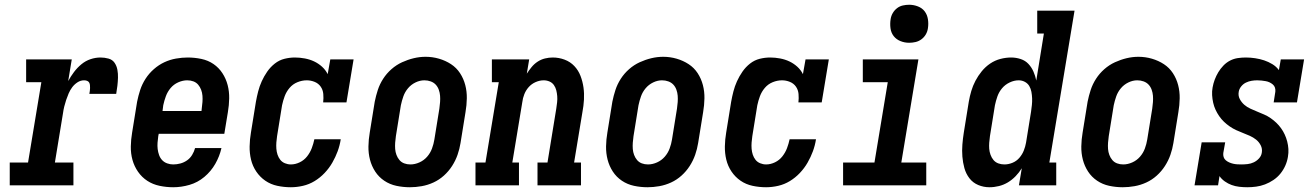

<svg xmlns="http://www.w3.org/2000/svg" viewBox="-20 -780 5540 808"><path d="M21 0V-96H98L154 -434H90V-530H282L267 -439Q278 -459 291.5 -477Q305 -495 322.5 -509.5Q340 -524 361 -531Q382 -538 403 -538Q420 -538 436.5 -533.5Q453 -529 462 -516Q471 -503 474 -486.5Q477 -470 476.5 -453Q476 -436 474 -419Q472 -402 469 -385H356Q357 -391 358 -397Q359 -403 359 -409.5Q359 -416 358.5 -422Q358 -428 355 -433Q352 -438 346 -440Q340 -442 334 -442Q319 -442 306 -433.5Q293 -425 284 -413Q275 -401 269 -387Q263 -373 258.5 -359.5Q254 -346 250.5 -332Q247 -318 245 -303L211 -96H289V0Z M709 8Q680 8 651.5 2Q623 -4 600 -19Q577 -34 561 -57Q545 -80 537.5 -107Q530 -134 530.5 -163.5Q531 -193 536 -222L557 -352Q562 -377 570 -401.5Q578 -426 592.5 -448.5Q607 -471 627.5 -489Q648 -507 671.5 -518Q695 -529 720.5 -533.5Q746 -538 770 -538Q799 -538 827.5 -532Q856 -526 878.5 -510.5Q901 -495 916 -472Q931 -449 938 -422Q945 -395 944.5 -366Q944 -337 939 -308L924 -217H648L646 -207Q644 -193 643 -179.5Q642 -166 643.5 -153Q645 -140 649.5 -127.5Q654 -115 662.5 -106Q671 -97 683.5 -92.5Q696 -88 709 -88Q724 -88 739 -92Q754 -96 767 -105Q780 -114 788.5 -128Q797 -142 801 -157H912Q904 -122 886 -90.5Q868 -59 840 -35.5Q812 -12 777.5 -2Q743 8 709 8ZM664 -313H828L829 -323Q831 -337 832 -350.5Q833 -364 832 -377Q831 -390 826.5 -402Q822 -414 814 -423.5Q806 -433 794 -437.5Q782 -442 768 -442Q749 -442 730 -433.5Q711 -425 698 -409.5Q685 -394 678 -375Q671 -356 667 -337Z M1204 8Q1175 8 1147 2Q1119 -4 1096.5 -19.5Q1074 -35 1058.5 -58Q1043 -81 1036.5 -108Q1030 -135 1030.5 -164Q1031 -193 1036 -222L1057 -352Q1061 -374 1066.5 -395.5Q1072 -417 1081.5 -438Q1091 -459 1104.5 -478.5Q1118 -498 1136.5 -512.5Q1155 -527 1177 -532.5Q1199 -538 1221 -538Q1242 -538 1263 -534Q1284 -530 1302 -521.5Q1320 -513 1335 -499.5Q1350 -486 1359 -468L1370 -530H1468L1438 -349H1340Q1342 -367 1340.5 -384.5Q1339 -402 1329.5 -415.5Q1320 -429 1304 -435.5Q1288 -442 1271 -442Q1251 -442 1231.5 -434Q1212 -426 1198.5 -410Q1185 -394 1178 -375Q1171 -356 1167 -337L1146 -207Q1144 -194 1143 -180.5Q1142 -167 1143 -154Q1144 -141 1148 -129Q1152 -117 1159.5 -107.5Q1167 -98 1179 -93Q1191 -88 1204 -88Q1223 -88 1241.5 -97Q1260 -106 1272.5 -122Q1285 -138 1292 -156.5Q1299 -175 1303 -194H1414Q1410 -168 1401 -143.5Q1392 -119 1378.5 -95.5Q1365 -72 1346 -52Q1327 -32 1304 -18Q1281 -4 1255 2Q1229 8 1204 8Z M1705 8Q1676 8 1648 2Q1620 -4 1597 -19.5Q1574 -35 1559 -58Q1544 -81 1537 -108Q1530 -135 1530.5 -164Q1531 -193 1536 -222L1557 -352Q1562 -377 1570 -401.5Q1578 -426 1592.5 -448.5Q1607 -471 1627.5 -489Q1648 -507 1672 -518Q1696 -529 1721 -535Q1746 -541 1771 -541Q1800 -541 1827.5 -533Q1855 -525 1878 -510Q1901 -495 1916 -472Q1931 -449 1938 -422Q1945 -395 1944.5 -366Q1944 -337 1939 -308L1918 -178Q1914 -153 1905.5 -128.5Q1897 -104 1882.5 -81.5Q1868 -59 1848 -41Q1828 -23 1804 -12Q1780 -1 1754.5 3.5Q1729 8 1705 8ZM1707 -88Q1726 -88 1745 -96.5Q1764 -105 1777.5 -120.5Q1791 -136 1798 -155Q1805 -174 1808 -193L1829 -323Q1831 -337 1832 -350.5Q1833 -364 1832 -377Q1831 -390 1826.5 -402.5Q1822 -415 1813.5 -424Q1805 -433 1792.5 -437.5Q1780 -442 1766 -442Q1747 -442 1728.5 -433Q1710 -424 1697 -408.5Q1684 -393 1677.5 -374.5Q1671 -356 1667 -337L1646 -207Q1644 -193 1643 -179.5Q1642 -166 1643 -153Q1644 -140 1648.5 -128Q1653 -116 1661 -106.5Q1669 -97 1681 -92.5Q1693 -88 1707 -88Z M1981 0V-96H2023L2079 -434H2050V-530H2207L2197 -470Q2206 -484 2217 -497.5Q2228 -511 2242.5 -520.5Q2257 -530 2273.5 -534Q2290 -538 2306 -538Q2332 -538 2356 -529Q2380 -520 2397 -502Q2414 -484 2423 -460.5Q2432 -437 2435.5 -412Q2439 -387 2437.5 -360.5Q2436 -334 2431 -308L2396 -96H2425V0H2242V-96H2284L2321 -323Q2323 -336 2324.5 -349.5Q2326 -363 2325 -375.5Q2324 -388 2321 -400Q2318 -412 2311 -422Q2304 -432 2292.5 -437Q2281 -442 2268 -442Q2251 -442 2234 -434.5Q2217 -427 2205 -413.5Q2193 -400 2186.5 -383.5Q2180 -367 2178 -350L2136 -96H2164V0Z M2705 8Q2676 8 2648 2Q2620 -4 2597 -19.5Q2574 -35 2559 -58Q2544 -81 2537 -108Q2530 -135 2530.5 -164Q2531 -193 2536 -222L2557 -352Q2562 -377 2570 -401.5Q2578 -426 2592.5 -448.5Q2607 -471 2627.5 -489Q2648 -507 2672 -518Q2696 -529 2721 -535Q2746 -541 2771 -541Q2800 -541 2827.5 -533Q2855 -525 2878 -510Q2901 -495 2916 -472Q2931 -449 2938 -422Q2945 -395 2944.5 -366Q2944 -337 2939 -308L2918 -178Q2914 -153 2905.5 -128.5Q2897 -104 2882.5 -81.5Q2868 -59 2848 -41Q2828 -23 2804 -12Q2780 -1 2754.5 3.5Q2729 8 2705 8ZM2707 -88Q2726 -88 2745 -96.5Q2764 -105 2777.5 -120.5Q2791 -136 2798 -155Q2805 -174 2808 -193L2829 -323Q2831 -337 2832 -350.5Q2833 -364 2832 -377Q2831 -390 2826.5 -402.5Q2822 -415 2813.5 -424Q2805 -433 2792.5 -437.5Q2780 -442 2766 -442Q2747 -442 2728.5 -433Q2710 -424 2697 -408.5Q2684 -393 2677.5 -374.5Q2671 -356 2667 -337L2646 -207Q2644 -193 2643 -179.5Q2642 -166 2643 -153Q2644 -140 2648.5 -128Q2653 -116 2661 -106.5Q2669 -97 2681 -92.5Q2693 -88 2707 -88Z M3204 8Q3175 8 3147 2Q3119 -4 3096.5 -19.5Q3074 -35 3058.5 -58Q3043 -81 3036.5 -108Q3030 -135 3030.5 -164Q3031 -193 3036 -222L3057 -352Q3061 -374 3066.5 -395.5Q3072 -417 3081.5 -438Q3091 -459 3104.5 -478.5Q3118 -498 3136.5 -512.5Q3155 -527 3177 -532.5Q3199 -538 3221 -538Q3242 -538 3263 -534Q3284 -530 3302 -521.5Q3320 -513 3335 -499.5Q3350 -486 3359 -468L3370 -530H3468L3438 -349H3340Q3342 -367 3340.5 -384.5Q3339 -402 3329.5 -415.5Q3320 -429 3304 -435.5Q3288 -442 3271 -442Q3251 -442 3231.5 -434Q3212 -426 3198.5 -410Q3185 -394 3178 -375Q3171 -356 3167 -337L3146 -207Q3144 -194 3143 -180.5Q3142 -167 3143 -154Q3144 -141 3148 -129Q3152 -117 3159.5 -107.5Q3167 -98 3179 -93Q3191 -88 3204 -88Q3223 -88 3241.5 -97Q3260 -106 3272.5 -122Q3285 -138 3292 -156.5Q3299 -175 3303 -194H3414Q3410 -168 3401 -143.5Q3392 -119 3378.5 -95.5Q3365 -72 3346 -52Q3327 -32 3304 -18Q3281 -4 3255 2Q3229 8 3204 8Z M3528 0V-96H3660L3716 -434H3611V-530H3845L3773 -96H3878V0ZM3806 -600Q3787 -600 3769.5 -607Q3752 -614 3741 -628Q3730 -642 3727.5 -661Q3725 -680 3728 -699Q3730 -713 3737 -725Q3744 -737 3755 -745.5Q3766 -754 3779.5 -757Q3793 -760 3806 -760Q3825 -760 3843 -753Q3861 -746 3871.5 -732Q3882 -718 3885 -699Q3888 -680 3885 -661Q3883 -647 3876 -635Q3869 -623 3857.5 -614.5Q3846 -606 3832.5 -603Q3819 -600 3806 -600Z M4144 8Q4119 8 4096.5 -1.5Q4074 -11 4059.5 -30Q4045 -49 4038.5 -72.5Q4032 -96 4030 -121Q4028 -146 4030 -171.5Q4032 -197 4036 -222L4057 -352Q4061 -375 4067.5 -397Q4074 -419 4085 -440Q4096 -461 4111.5 -480Q4127 -499 4147 -512.5Q4167 -526 4190 -532Q4213 -538 4235 -538Q4256 -538 4275.5 -531.5Q4295 -525 4308 -511Q4321 -497 4329 -479Q4337 -461 4341 -441L4373 -639H4345V-735H4502L4396 -96H4425V0H4268L4280 -72Q4269 -54 4254 -38.5Q4239 -23 4221.5 -12.5Q4204 -2 4184 3Q4164 8 4144 8ZM4207 -88Q4224 -88 4241 -95Q4258 -102 4270 -116Q4282 -130 4288.5 -146.5Q4295 -163 4298 -180L4319 -310Q4321 -324 4322.5 -338Q4324 -352 4323.5 -366Q4323 -380 4320.5 -393.5Q4318 -407 4311.5 -418Q4305 -429 4293 -435.5Q4281 -442 4267 -442Q4248 -442 4229 -433Q4210 -424 4197 -408.5Q4184 -393 4177.5 -374.5Q4171 -356 4167 -337L4146 -207Q4144 -193 4143 -179.5Q4142 -166 4143 -153.5Q4144 -141 4148.5 -128.5Q4153 -116 4161 -106.5Q4169 -97 4181 -92.5Q4193 -88 4207 -88Z M4705 8Q4676 8 4648 2Q4620 -4 4597 -19.5Q4574 -35 4559 -58Q4544 -81 4537 -108Q4530 -135 4530.5 -164Q4531 -193 4536 -222L4557 -352Q4562 -377 4570 -401.5Q4578 -426 4592.5 -448.5Q4607 -471 4627.5 -489Q4648 -507 4672 -518Q4696 -529 4721 -535Q4746 -541 4771 -541Q4800 -541 4827.5 -533Q4855 -525 4878 -510Q4901 -495 4916 -472Q4931 -449 4938 -422Q4945 -395 4944.5 -366Q4944 -337 4939 -308L4918 -178Q4914 -153 4905.5 -128.5Q4897 -104 4882.5 -81.5Q4868 -59 4848 -41Q4828 -23 4804 -12Q4780 -1 4754.5 3.5Q4729 8 4705 8ZM4707 -88Q4726 -88 4745 -96.5Q4764 -105 4777.5 -120.5Q4791 -136 4798 -155Q4805 -174 4808 -193L4829 -323Q4831 -337 4832 -350.5Q4833 -364 4832 -377Q4831 -390 4826.5 -402.5Q4822 -415 4813.5 -424Q4805 -433 4792.5 -437.5Q4780 -442 4766 -442Q4747 -442 4728.5 -433Q4710 -424 4697 -408.5Q4684 -393 4677.5 -374.5Q4671 -356 4667 -337L4646 -207Q4644 -193 4643 -179.5Q4642 -166 4643 -153Q4644 -140 4648.5 -128Q4653 -116 4661 -106.5Q4669 -97 4681 -92.5Q4693 -88 4707 -88Z M5229 8Q5212 8 5195 6Q5178 4 5163 -1.5Q5148 -7 5134.5 -16.5Q5121 -26 5112 -39L5106 0H5007L5037 -181H5136L5128 -136Q5127 -127 5129.5 -119Q5132 -111 5138.5 -105.5Q5145 -100 5153 -96.5Q5161 -93 5169.5 -91Q5178 -89 5187 -88.5Q5196 -88 5204 -88Q5217 -88 5230.5 -89.5Q5244 -91 5256.5 -97Q5269 -103 5278.5 -113.5Q5288 -124 5290 -137Q5293 -154 5285.5 -168.5Q5278 -183 5266 -192.5Q5254 -202 5239.5 -208.5Q5225 -215 5210.5 -220.5Q5196 -226 5182 -232.5Q5168 -239 5155 -248Q5142 -257 5131 -267.5Q5120 -278 5111 -291Q5102 -304 5095.5 -318Q5089 -332 5085.5 -347.5Q5082 -363 5081 -379.5Q5080 -396 5083 -412Q5086 -429 5092 -445Q5098 -461 5107 -476Q5116 -491 5128.5 -504Q5141 -517 5156.5 -525Q5172 -533 5189 -535.5Q5206 -538 5223 -538Q5242 -538 5262 -535Q5282 -532 5300 -526Q5318 -520 5334.5 -510Q5351 -500 5362 -485L5370 -530H5468L5438 -349H5340L5347 -394Q5348 -403 5345.5 -411Q5343 -419 5336.5 -424.5Q5330 -430 5322.5 -433.5Q5315 -437 5306.5 -438.5Q5298 -440 5289 -441Q5280 -442 5271 -442Q5259 -442 5247 -440Q5235 -438 5223.5 -432.5Q5212 -427 5203.5 -416.5Q5195 -406 5193 -394Q5190 -377 5197.5 -363Q5205 -349 5216.5 -339Q5228 -329 5242.5 -322.5Q5257 -316 5271.5 -310Q5286 -304 5300 -298Q5314 -292 5327 -283Q5340 -274 5351 -263.5Q5362 -253 5371 -240.5Q5380 -228 5386.5 -214Q5393 -200 5397 -184.5Q5401 -169 5402 -153Q5403 -137 5400 -120Q5397 -101 5389 -83Q5381 -65 5368.5 -49.5Q5356 -34 5339 -22.5Q5322 -11 5303.5 -4Q5285 3 5266 5.5Q5247 8 5229 8Z"/></svg>

Font: Iosevka Curly Slab Oblique
Style: Bold
Weight: 700
Italic angle: -9°
Monospace: yes
Designer: Belleve Invis
Foundry: Belleve Invis
Version: Version 11.1.0; ttfautohint (v1.8.3)